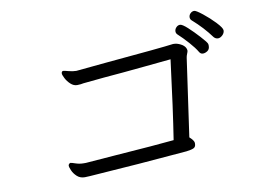

<svg xmlns="http://www.w3.org/2000/svg" viewBox="-72 -827 1143 855"><g transform="rotate(-10 500.0 -399.5)"><path d="M712 -112Q622 -104 492 -94Q362 -84 269 -78L246 -77Q225 -77 211 -90Q197 -103 190.5 -118.5Q184 -134 184 -139Q184 -145 188 -148Q191 -151 194 -151Q198 -151 215.5 -145Q233 -139 252 -139H262L391 -149Q586 -163 664 -171Q685 -304 713 -528Q658 -522 601 -517Q544 -512 496 -507Q409 -500 312 -490Q307 -489 300 -488Q293 -487 284 -487Q268 -487 254.5 -499.5Q241 -512 233 -527.5Q225 -543 225 -550Q225 -556 229 -559Q230 -560 234 -560Q238 -560 256.5 -555Q275 -550 291 -550L302 -551L427 -563Q686 -586 735 -593H739Q753 -593 769 -585Q785 -577 791 -565Q794 -558 794 -553Q794 -549 790 -539.5Q786 -530 785 -522L735 -171Q754 -154 755 -143V-139Q755 -125 745.5 -120Q736 -115 712 -112ZM781 -672Q791 -672 814.5 -650.5Q838 -629 861.5 -603Q885 -577 889 -569Q891 -566 891 -558Q891 -542 880.5 -535Q870 -528 860 -528Q849 -528 843 -539Q832 -558 808 -585Q784 -612 762 -632Q756 -638 756 -646Q756 -656 763.5 -664Q771 -672 781 -672ZM854 -722Q862 -722 890.5 -699.5Q919 -677 943.5 -651Q968 -625 968 -614Q968 -602 958 -592.5Q948 -583 938 -583Q927 -583 919 -592Q884 -640 836 -682Q829 -688 829 -697Q829 -707 836.5 -714.5Q844 -722 854 -722Z"/></g></svg>

Font: Iansui 0.93
Style: Regular
Weight: 400
Designer: But Ko / Fontworks Inc.
Foundry: zi-hi.com / Fontworks Inc.
Version: Version 0.931